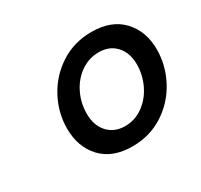

<svg xmlns="http://www.w3.org/2000/svg" viewBox="-96 -896 681 651"><g transform="rotate(-30 244.5 -571.0)"><path d="M91 -531Q91 -593 121 -649Q151 -705 204.5 -739.5Q258 -774 326 -774Q404 -774 446.5 -728.5Q489 -683 489 -612Q489 -550 459 -493.5Q429 -437 375.5 -402.5Q322 -368 254 -368Q176 -368 133.5 -413.5Q91 -459 91 -531ZM405 -602Q405 -647 380 -674.5Q355 -702 313 -702Q274 -702 242 -679.5Q210 -657 192 -620Q174 -583 174 -541Q174 -495 199.5 -467.5Q225 -440 267 -440Q305 -440 337 -463Q369 -486 387 -523.5Q405 -561 405 -602Z"/></g></svg>

Font: Open Sauce Sans SemiBold Italic
Style: Regular
Weight: 600
Italic angle: -10°
Designer: Alfredo Marco Pradil
Foundry: Creative Sauce Fz LLC
Version: Version 1.477